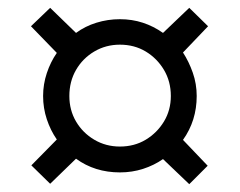

<svg xmlns="http://www.w3.org/2000/svg" viewBox="-20 -598 612 490"><path d="M90 -353Q90 -383 99.5 -411.5Q109 -440 125 -463L59 -531L108 -578L174 -514Q197 -531 226 -540Q255 -549 286 -549Q317 -549 344.5 -540Q372 -531 396 -514L463 -578L511 -531L447 -464Q462 -441 472 -412.5Q482 -384 482 -353Q482 -290 447 -241L510 -175L463 -128L396 -192Q373 -176 345 -167Q317 -158 286 -158Q222 -158 174 -193L108 -129L60 -176L125 -242Q109 -265 99.5 -293.5Q90 -322 90 -353ZM157 -353Q157 -317 174 -288Q191 -259 220.5 -241.5Q250 -224 286 -224Q323 -224 352 -241.5Q381 -259 398.5 -288Q416 -317 416 -353Q416 -390 398.5 -419.5Q381 -449 352 -466.5Q323 -484 286 -484Q250 -484 220.5 -466.5Q191 -449 174 -419.5Q157 -390 157 -353Z"/></svg>

Font: Go Noto Kurrent-Regular
Style: Regular
Weight: 400
Designer: Monotype Design Team
Foundry: Monotype Imaging Inc.
Version: Version 2.012; ttfautohint (v1.8.4.7-5d5b)